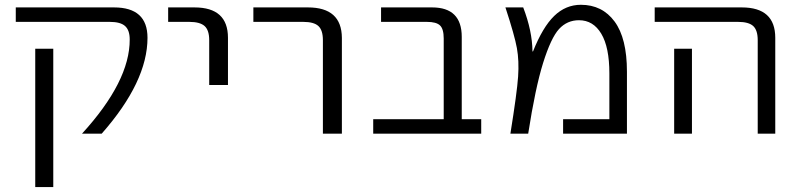

<svg xmlns="http://www.w3.org/2000/svg" viewBox="-20 -550 3279 790"><path d="M125 219.7V-349.6H199.2V219.7ZM449.2 -519.5Q586.9 -519.5 586.9 -394.5Q586.9 -213.9 398.4 0H317.4Q514.6 -215.8 513.7 -387.7Q513.7 -425.8 494.6 -442.9Q475.6 -460 431.6 -460H44.9V-519.5Z M671.9 -460V-519.5H780.3Q918 -519.5 918 -394.5V-200.2H840.8V-384.8Q840.8 -425.8 821.8 -442.9Q802.7 -460 758.8 -460Z M1022.5 -460V-519.5H1247.1Q1385.7 -519.5 1386.7 -394.5V0H1308.6V-384.8Q1308.6 -425.8 1290 -442.9Q1271.5 -460 1227.5 -460Z M1805.7 -391.6Q1805.7 -430.7 1790.5 -445.3Q1775.4 -460 1736.3 -460H1547.9V-519.5H1757.8Q1879.9 -519.5 1879.9 -398.4V-59.6H1960V0H1515.6V-59.6H1805.7Z M2296.9 0V-59.6H2487.3V-248Q2487.3 -355.5 2454.1 -411.1Q2420.9 -466.8 2362.3 -466.8Q2313.5 -466.8 2280.3 -430.7Q2247.1 -394.5 2214.8 -291.5Q2182.6 -188.5 2153.3 0H2080.1Q2107.4 -169.9 2111.8 -234.9Q2116.2 -299.8 2106.9 -351.6Q2097.7 -403.3 2059.6 -519.5H2132.8Q2169.9 -422.9 2170.9 -338.9L2172.9 -337.9Q2212.9 -438.5 2260.3 -484.4Q2307.6 -530.3 2370.1 -530.3Q2458 -530.3 2508.8 -461.4Q2559.6 -392.6 2559.6 -254.9V0Z M2827.1 -349.6V-73.2V0H2753.9V-73.2V-349.6ZM2673.8 -460V-519.5H3032.2Q3169.9 -519.5 3169.9 -394.5V0H3097.7V-384.8Q3097.7 -425.8 3079.1 -442.9Q3060.5 -460 3016.6 -460Z"/></svg>

Font: Mgen+ 1c regular
Style: Regular
Weight: 400
Designer: [Source Han Sans]
Ryoko NISHIZUKA  (kana & ideographs); Paul D. Hunt (Latin, Greek & Cyrillic); Wenlong ZHANG  (bopomofo
Version: Version 1.059.20150602